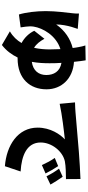

<svg xmlns="http://www.w3.org/2000/svg" viewBox="535 -1387 930 2040"><g transform="rotate(90 1000.0 -367.0)"><path d="M637 -240C649 -304 652 -368 652 -428C652 -471 651 -514 648 -555C741 -539 777 -472 777 -394C777 -313 731 -253 637 -240ZM463 -809C470 -792 476 -759 481 -734C484 -716 488 -696 490 -674C394 -650 306 -593 240 -499C240 -556 253 -617 265 -660C270 -677 278 -703 287 -728L124 -741C125 -725 124 -698 121 -675C114 -614 98 -494 98 -388C98 -289 111 -177 134 -103L271 -121C265 -150 260 -206 260 -220C260 -235 260 -243 263 -261C278 -355 355 -498 502 -544C504 -506 505 -467 505 -429C505 -380 501 -322 488 -264C447 -288 418 -327 392 -374L307 -266C335 -207 382 -161 437 -131C409 -83 369 -39 313 -7L458 78C519 31 561 -27 591 -89H601C817 -89 929 -221 929 -396C929 -556 815 -677 637 -688C632 -739 626 -782 621 -812Z M1745 -520 1658 -484C1690 -438 1707 -405 1734 -347L1823 -386C1805 -423 1770 -483 1745 -520ZM1858 -568 1772 -529C1805 -484 1824 -453 1853 -396L1941 -438C1921 -474 1884 -532 1858 -568ZM1068 -699 1083 -536C1202 -562 1376 -582 1461 -591C1408 -543 1336 -438 1336 -302C1336 -91 1525 29 1746 46L1802 -121C1631 -131 1494 -188 1494 -334C1494 -451 1586 -567 1693 -591C1748 -602 1832 -602 1883 -603L1882 -757C1810 -754 1693 -748 1594 -740C1413 -724 1263 -712 1170 -704C1151 -702 1108 -700 1068 -699Z"/></g></svg>

Font: Noto Sans CJK Black
Style: Bold
Weight: 900
Designer: Ryoko NISHIZUKA (kana & ideographs); Paul D. Hunt (Latin, Greek & Cyrillic); Wenlong ZHANG (bopomofo); Sandoll Communica
Foundry: Adobe Systems Incorporated
Version: Version 1.000;PS 1;hotconv 1.0.78;makeotf.lib2.5.61930